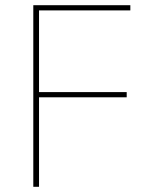

<svg xmlns="http://www.w3.org/2000/svg" viewBox="-20 -718 575 738"><path d="M130 0H108V-698H481V-678H130V-364H467V-344H130Z"/></svg>

Font: IBM Plex Sans Thin
Style: Regular
Weight: 100
Designer: Mike Abbink, Paul van der Laan, Pieter van Rosmalen
Foundry: Bold Monday
Version: Version 3.0